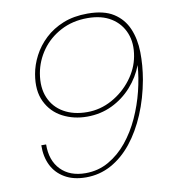

<svg xmlns="http://www.w3.org/2000/svg" viewBox="-82 -781 758 863"><g transform="rotate(-10 297.5 -350.0)"><path d="M242 12Q185 12 145.5 -11Q106 -34 86.5 -73.5Q67 -113 68 -165H90Q89 -92 130 -49.5Q171 -7 243 -7Q301 -7 349 -34.5Q397 -62 434 -107.5Q471 -153 497 -210Q523 -267 538 -327.5Q553 -388 557 -445Q537 -392 498.5 -349Q460 -306 408 -281Q356 -256 294 -256Q233 -256 183 -282Q133 -308 108 -359.5Q83 -411 96 -485Q103 -526 124 -566.5Q145 -607 180 -640Q215 -673 263.5 -692.5Q312 -712 375 -712Q449 -712 493 -684Q537 -656 557.5 -608Q578 -560 579 -500Q580 -440 569 -376Q554 -293 524 -222Q494 -151 452 -98.5Q410 -46 357 -17Q304 12 242 12ZM298 -276Q358 -276 411.5 -305.5Q465 -335 501.5 -383Q538 -431 548 -486Q559 -545 540.5 -591.5Q522 -638 479 -665Q436 -692 371 -692Q303 -692 249 -663.5Q195 -635 161.5 -588Q128 -541 118 -485Q107 -421 127 -374Q147 -327 191.5 -301.5Q236 -276 298 -276Z"/></g></svg>

Font: DM Sans 28pt Thin
Style: Italic
Weight: 250
Italic angle: -10°
Version: Version 4.004;gftools[0.9.30]